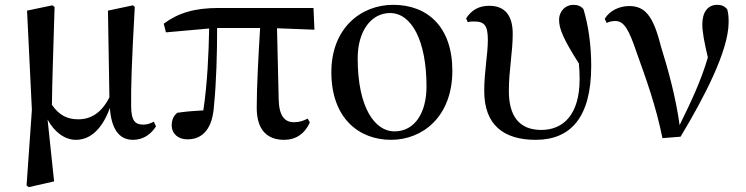

<svg xmlns="http://www.w3.org/2000/svg" viewBox="-20 -563 3087 795"><path d="M294 16C358 16 405 -34 435 -116C441 -29 473 16 531 16C574 16 606 -8 626 -40L617 -59C604 -53 592 -47 574 -47C540 -47 523 -62 523 -125C522 -201 525 -299 538 -534L531 -541L427 -519L433 -160C400 -95 356 -69 304 -69C260 -69 225 -85 195 -129C196 -227 200 -328 206 -534L197 -541L92 -519L112 -108L90 205L99 212L204 188L177 -68C204 -18 247 16 294 16Z M1156 16C1205 16 1242 -9 1263 -56L1254 -72C1236 -63 1222 -57 1197 -57C1160 -57 1136 -81 1134 -149L1127 -446L1282 -440L1278 -530H887C786 -530 719 -510 658 -465L667 -429L846 -445C844 -341 839 -221 822 -106C782 -104 748 -101 714 -96C698 -83 691 -66 691 -44C691 -9 718 14 756 14C821 14 860 -32 866 -125C876 -224 879 -343 879 -447H1057C1050 -328 1043 -206 1043 -117C1043 -22 1089 16 1156 16Z M1599 16C1730 16 1853 -80 1853 -270C1853 -450 1752 -543 1608 -543C1475 -543 1352 -447 1352 -264C1352 -74 1466 16 1599 16ZM1613 -19C1534 -19 1461 -114 1461 -322C1461 -433 1516 -509 1595 -509C1684 -509 1746 -395 1746 -205C1746 -98 1699 -19 1613 -19Z M2198 16C2343 16 2428 -77 2428 -290C2428 -378 2416 -458 2396 -525C2386 -537 2373 -543 2354 -543C2322 -543 2295 -518 2295 -480C2295 -443 2314 -399 2377 -300C2379 -278 2380 -256 2380 -236C2380 -90 2314 -25 2221 -25C2128 -25 2087 -85 2087 -186C2087 -273 2103 -347 2103 -423C2103 -496 2073 -539 2006 -539C1963 -539 1933 -522 1910 -487L1917 -471C1925 -474 1934 -474 1944 -474C1987 -474 2000 -456 2000 -397C2000 -338 1985 -267 1985 -186C1985 -47 2064 16 2198 16Z M2723 9 2798 3C2893 -155 2997 -352 2997 -471C2997 -493 2996 -507 2991 -525C2980 -537 2969 -543 2950 -543C2910 -543 2888 -512 2888 -462C2888 -432 2896 -388 2911 -325C2882 -227 2844 -147 2794 -45C2778 -162 2746 -277 2716 -373C2685 -497 2651 -538 2585 -538C2545 -538 2504 -519 2484 -485L2492 -468C2502 -473 2514 -476 2528 -476C2564 -476 2584 -441 2617 -343C2654 -240 2696 -125 2723 9Z"/></svg>

Font: Noto Serif CJK JP SemiBold
Style: Regular
Weight: 600
Designer: Ryoko NISHIZUKA 西塚涼子 (kana & ideographs); Frank Grießhammer (Latin, Greek & Cyrillic); Wenlong ZHANG 张文龙 (bopomofo); San
Foundry: Adobe
Version: Version 2.001;hotconv 1.1.0;makeotfexe 2.6.0